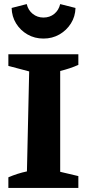

<svg xmlns="http://www.w3.org/2000/svg" viewBox="-20 -921 429 941"><path d="M21 0V-52Q65 -71 112 -81L123 -571L21 -598V-655H364V-603Q344 -594 321.5 -586.5Q299 -579 275 -573V-79L364 -58V0ZM193 -732Q150 -732 115 -752Q80 -772 59 -806Q38 -840 37 -882L111 -901Q118 -871 140.5 -853Q163 -835 193 -835Q224 -835 246 -853Q268 -871 275 -901L350 -882Q349 -840 327.5 -806Q306 -772 271 -752Q236 -732 193 -732Z"/></svg>

Font: Piazzolla
Style: Bold
Weight: 700
Designer: Juan Pablo del Peral
Foundry: Huerta Tipografica
Version: Version 1.330